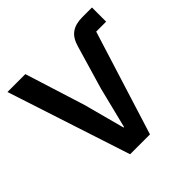

<svg xmlns="http://www.w3.org/2000/svg" viewBox="-177 -861 1025 1025"><g transform="rotate(-45 335.5 -349.0)"><path d="M244 0 16 -698H151L258 -358L320 -126H324L382 -359L454 -604Q468 -654 499 -676Q530 -698 581 -698H654V-591H579L394 0Z"/></g></svg>

Font: IBM Plex Sans SmBld
Style: Regular
Weight: 600
Designer: Mike Abbink, Paul van der Laan, Pieter van Rosmalen
Foundry: Bold Monday
Version: Version 3.005